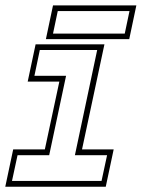

<svg xmlns="http://www.w3.org/2000/svg" viewBox="-28 -708 537 728"><path d="M-8 0 22 -141.5H142L197 -398.5H77L107 -540H368L283 -141.5H403L373 0ZM17.5 -22H357L378 -119.5H256L340.5 -518.5H123L102.5 -420.5H222.5L158.5 -119.5H38.5ZM146 -559.5 173 -687.5H489L462 -559.5ZM173 -580.5H445L463 -666H191Z"/></svg>

Font: Tourney Condensed ExtraLight
Style: Italic
Weight: 200
Width: 3
Italic angle: -12°
Designer: Tyler Finck
Foundry: Etcetera Type Co
Version: Version 1.010; ttfautohint (v1.8.3)